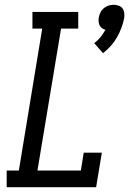

<svg xmlns="http://www.w3.org/2000/svg" viewBox="-20 -785 541 805"><path d="M412 -562 375 -604Q390 -615 401.5 -629.5Q413 -644 422 -660Q414 -662 407.5 -667Q401 -672 397.5 -679Q394 -686 393.5 -694.5Q393 -703 394 -711Q396 -722 401 -732.5Q406 -743 415 -750.5Q424 -758 435 -761.5Q446 -765 456 -765Q467 -765 477 -761.5Q487 -758 493 -750.5Q499 -743 500.5 -732.5Q502 -722 501 -711Q497 -690 489.5 -669.5Q482 -649 471 -629.5Q460 -610 445 -593Q430 -576 412 -562ZM8 0V-70H59L157 -665H116V-735H308V-665H236L137 -70H319L331 -145H407L383 0Z"/></svg>

Font: Iosevka Gothic
Style: Italic
Weight: 400
Italic angle: -9°
Monospace: yes
Designer: Belleve Invis
Foundry: Belleve Invis
Version: Version 15.5.1; ttfautohint (v1.8.4)